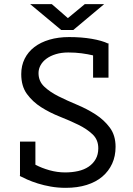

<svg xmlns="http://www.w3.org/2000/svg" viewBox="-20 -890 640 922"><path d="M150 -99Q180 -83 217.5 -72.5Q255 -62 293 -62Q326 -62 355 -68.5Q384 -75 405.5 -89.5Q427 -104 439.5 -126Q452 -148 452 -178Q452 -219 424.5 -245Q397 -271 356 -291Q315 -311 267 -330Q219 -349 178 -375Q137 -401 109.5 -438.5Q82 -476 82 -534Q82 -575 98.5 -608Q115 -641 145 -664Q175 -687 217.5 -699.5Q260 -712 312 -712Q372 -712 421 -703.5Q470 -695 499 -681L501 -682V-680H502L501 -677V-517H427V-624Q402 -630 372 -634Q342 -638 308 -638Q275 -638 248.5 -630Q222 -622 203.5 -608.5Q185 -595 175 -577Q165 -559 165 -539Q165 -500 192.5 -474Q220 -448 261 -427.5Q302 -407 350 -387Q398 -367 439 -340.5Q480 -314 507.5 -277Q535 -240 535 -185Q535 -140 518.5 -104Q502 -68 471.5 -42Q441 -16 396.5 -2Q352 12 296 12Q258 12 224 6Q190 0 161.5 -9Q133 -18 110.5 -28Q88 -38 75 -45L76 -48V-210H150ZM332 -746H274L125 -870H229L306 -803L387 -870H480Z"/></svg>

Font: PT Mono
Style: Regular
Weight: 400
Monospace: yes
Designer: A.Korolkova, I.Chaeva
Foundry: ParaType Ltd
Version: Version 1.001W OFL